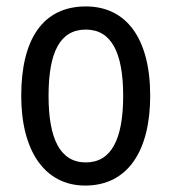

<svg xmlns="http://www.w3.org/2000/svg" viewBox="-20 -567 533 597"><path d="M447 -269C447 -450 371 -547 247 -547C114 -547 46 -446 46 -269C46 -98 119 10 245 10C378 10 447 -99 447 -269ZM131 -269C131 -404 166 -475 247 -475C326 -475 363 -404 363 -269C363 -134 326 -62 247 -62C167 -62 131 -135 131 -269Z"/></svg>

Font: Noto Sans Lao Looped Condensed
Style: Regular
Weight: 400
Width: 3
Designer: Mark Frömberg, Ben Mitchell
Foundry: The Fontpad Ltd
Version: Version 1.003